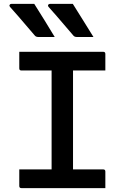

<svg xmlns="http://www.w3.org/2000/svg" viewBox="-20 -966 640 986"><path d="M156 -946Q185 -900 209.5 -860.5Q234 -821 261 -776H177Q166 -776 160 -782Q128 -819 109 -841.5Q90 -864 73 -883.5Q56 -903 31 -931Q27 -936 29.5 -941Q32 -946 38 -946ZM354 -946Q383 -900 407.5 -860.5Q432 -821 460 -776H375Q364 -776 358 -782Q326 -819 307 -841.5Q288 -864 271 -883.5Q254 -903 229 -931Q225 -936 227.5 -941Q230 -946 236 -946ZM521 0H90Q79 0 79 -11V-96H245V-604H90Q79 -604 79 -615V-700H510Q521 -700 521 -689V-604H355V-96H510Q521 -96 521 -85Z"/></svg>

Font: Recursive Mn Lnr St Med
Style: Regular
Weight: 500
Monospace: yes
Version: Version 1.079;hotconv 1.0.112;makeotfexe 2.5.65598; ttfautoh